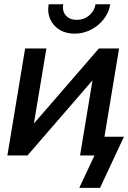

<svg xmlns="http://www.w3.org/2000/svg" viewBox="-20 -749 617 925"><path d="M468.3 0H365.7L425.3 -359.9H423.8L112.3 0H15.6L101.1 -515.6H203.6L143.6 -155.8H145L456.5 -515.6H553.7ZM338.9 -586.9Q297.4 -586.9 266.8 -605.7Q236.3 -624.5 221.9 -656.5Q207.5 -688.5 214.4 -728.5H284.7Q278.8 -695.3 297.4 -674.3Q315.9 -653.3 350.1 -653.3Q384.3 -653.3 409.4 -674.3Q434.6 -695.3 440.4 -728.5H511.2Q504.9 -688.5 479.7 -656.5Q454.6 -624.5 417.7 -605.7Q380.9 -586.9 338.9 -586.9ZM361.8 156.2 435.1 0H400.9L415.5 -90.3H577.1L461.9 156.2Z"/></svg>

Font: Inter Display Medium
Style: Italic
Weight: 500
Italic angle: -9.39999°
Designer: Rasmus Andersson
Foundry: rsms
Version: Version 4.000;git-a52131595